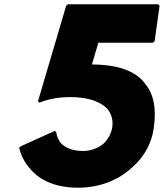

<svg xmlns="http://www.w3.org/2000/svg" viewBox="-20 -852 763 894"><path d="M368 -149C318 -149 285 -163 263 -186C252 -200 244 -218 242 -236L236 -243L77 -171L69 -164C77 -133 91 -100 116 -71L122 -64C164 -15 234 22 344 22C439 22 524 -10 587 -65L588 -66L596 -73C650 -120 686 -183 696 -256C710 -353 693 -419 654 -464V-465L648 -472C597 -531 510 -551 408 -552L438 -653H692L700 -660L723 -825L717 -832H296L288 -825L157 -381L163 -374C190 -385 238 -400 307 -400C396 -400 451 -376 481 -344C520 -294 507 -226 461 -182C437 -163 404 -149 368 -149Z"/></svg>

Font: Hussar Woodtype
Style: BlkObl
Weight: 900
Foundry: Cannot Into Space Fonts
Version: Version 1.07